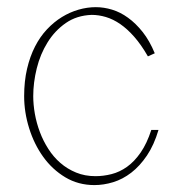

<svg xmlns="http://www.w3.org/2000/svg" viewBox="-20 -518 545 547"><path d="M411.1 -147.9Q398.4 -108.9 380.6 -83.3Q362.8 -57.6 341.8 -42.7Q320.8 -27.8 297.9 -22Q274.9 -16.1 252 -16.1Q221.7 -16.1 196.8 -26.4Q171.9 -36.6 152.1 -53.7Q132.3 -70.8 117.7 -93.8Q103 -116.7 93.5 -142.1Q84 -167.5 79.3 -193.8Q74.7 -220.2 74.7 -244.1Q74.7 -282.7 84.7 -323.2Q94.7 -363.8 115.5 -397.2Q136.2 -430.7 167.5 -452.4Q198.7 -474.1 241.2 -475.6Q261.2 -475.6 281.7 -469.5Q302.2 -463.4 322.5 -449.5Q342.8 -435.5 362.5 -413.1Q382.3 -390.6 401.4 -357.4L420.9 -366.2Q406.2 -401.9 386.5 -426.8Q366.7 -451.7 344.7 -467.5Q322.8 -483.4 299.3 -490.5Q275.9 -497.6 252.9 -497.6Q228.5 -497.6 203.9 -490.5Q179.2 -483.4 156.5 -469.5Q133.8 -455.6 114 -434.6Q94.2 -413.6 79.8 -385.5Q65.4 -357.4 57.1 -322Q48.8 -286.6 48.8 -244.1Q48.8 -198.2 63 -152.8Q77.1 -107.4 103 -71.3Q128.9 -35.2 166 -12.9Q203.1 9.3 249 9.3Q275.4 9.3 302.5 1Q329.6 -7.3 354 -26.1Q378.4 -44.9 398.7 -75Q418.9 -105 431.6 -147.9Z"/></svg>

Font: SaysetthaMai Thin
Style: Regular
Weight: 100
Designer: John M. Durdin
Foundry: Lao Script for Windows
Version: Version 1.101